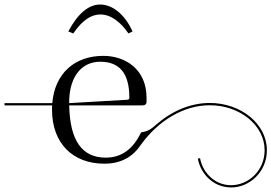

<svg xmlns="http://www.w3.org/2000/svg" viewBox="-195 -716 1200 849"><path d="M107 -577 129 -568C171 -630 211 -652 249 -652C295 -652 338 -619 373 -568L391 -577C357 -653 302 -696 248 -696C198 -696 150 -658 107 -577ZM111 -260V-275C115 -382 169 -443 248 -443C332 -443 377 -394 377 -284C377 -278 374 -275.3 369 -275ZM111 -250H435C446 -250 453 -255 453 -266V-284C453 -409 360 -469 262 -469C135.1 -469 47.3 -391.5 36.2 -260H-175V-250H35.5C35.2 -243.8 35 -237.4 35 -231C35 -82 127 7.8 266.3 7.8C339.7 7.8 391.7 -21.3 429.1 -77.4C504.5 -181.2 615.5 -250.6 732.7 -250.6C865.3 -250.6 975.1 -162.1 975.1 -51.7C975.1 39.9 901.7 102.9 827.5 102.9C745.8 102.9 698.1 36.4 689.8 -16.4L679.9 -14.9C688.8 41.8 740.2 112.9 827.6 112.9C907.1 112.9 985.1 45.6 985.1 -51.8C985.1 -168.1 870.4 -260.7 732.5 -260.7C645.7 -260.7 562.7 -223.8 494.3 -163.9C467.7 -139.7 453 -134.3 428.8 -130.7C394.6 -58.8 344.3 -18.9 272.5 -18.9C168 -19 114 -94 111 -250Z"/></svg>

Font: FoglihtenNo04
Style: Regular
Weight: 500
Designer: gluk (gluksza@wp.pl)
Foundry: gluk (gluksza@wp.pl)
Version: Version 0.70